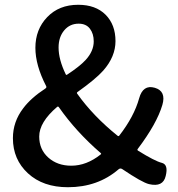

<svg xmlns="http://www.w3.org/2000/svg" viewBox="-20 -770 746 803"><path d="M264 13Q160 13 97 -45Q34 -103 34 -192Q34 -261 77 -317Q109 -360 170 -400Q176 -404 173 -410Q128 -497 128 -570Q128 -647 177.5 -698.5Q227 -750 307 -750Q380 -750 421.5 -708.5Q463 -667 463 -598Q463 -533 412 -475Q380 -439 304 -385Q300 -382 303 -378Q370 -284 472 -202Q476 -199 479 -203Q541 -283 562 -359Q578 -417 627 -403Q676 -389 659 -331Q636 -253 556 -147Q553 -143 557 -140Q628 -96 656.5 -89Q685 -82 673 -34Q662 14 603 0Q574 -7 491 -63Q483 -68 476 -62Q389 13 264 13ZM278 -77Q342 -77 401 -124Q405 -127 401 -130Q298 -219 226 -322Q223 -326 219 -323Q144 -259 144 -199Q144 -145 182 -111Q220 -77 278 -77ZM255 -459Q257 -455 261 -458Q313 -492 338 -519Q372 -556 372 -597Q372 -629 356 -650Q340 -671 309 -671Q272 -671 248.5 -643Q225 -615 225 -571Q225 -521 255 -459Z"/></svg>

Font: Resource Han Rounded KR Medium
Style: Regular
Weight: 500
Designer: Cyano Hao (round all glyphs); Ryoko NISHIZUKA 西塚涼子 (kana, bopomofo & ideographs); Paul D. Hunt (Latin, Greek & Cyrillic)
Foundry: Cyano Hao
Version: 0.990